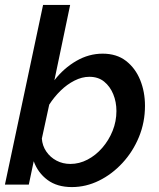

<svg xmlns="http://www.w3.org/2000/svg" viewBox="-20 -750 645 780"><path d="M272 10Q212 10 173 -19Q134 -48 117 -95L97 0H0L155 -730H265L201 -424Q239 -473 290 -502.5Q341 -532 397 -532Q454 -532 492 -502.5Q530 -473 549.5 -425Q569 -377 569 -320Q569 -253 544.5 -193.5Q520 -134 477.5 -88Q435 -42 382 -16Q329 10 272 10ZM266 -84Q302 -84 335.5 -101.5Q369 -119 395.5 -149.5Q422 -180 437.5 -218.5Q453 -257 453 -299Q453 -336 440 -367.5Q427 -399 403 -418.5Q379 -438 343 -438Q313 -438 282.5 -422.5Q252 -407 226 -381.5Q200 -356 180 -325L150 -187Q152 -158 168 -134.5Q184 -111 209.5 -97.5Q235 -84 266 -84Z"/></svg>

Font: Raleway Thin SemiBold
Style: Italic
Weight: 600
Italic angle: -12°
Version: Version 4.026